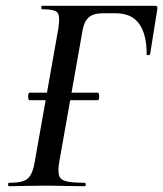

<svg xmlns="http://www.w3.org/2000/svg" viewBox="-20 -645 565 665"><path d="M82 -298Q79 -298 78 -304.5Q77 -311 78 -317.5Q79 -324 82 -324H319Q322 -324 323 -317.5Q324 -311 323 -304.5Q322 -298 319 -298ZM12 0Q8 0 8 -6Q8 -12 12 -12Q45 -12 61.5 -18Q78 -24 86.5 -39.5Q95 -55 100 -83L182 -546Q189 -590 179 -601.5Q169 -613 126 -613Q123 -613 123 -619Q123 -625 126 -625H517Q527 -625 525 -614L500 -458Q499 -454 493 -454Q487 -454 488 -458Q488 -526 462 -562.5Q436 -599 381 -599H336Q303 -599 287 -584.5Q271 -570 266 -540L185 -83Q180 -53 184.5 -37.5Q189 -22 209.5 -17Q230 -12 273 -12Q277 -12 277 -6Q277 0 273 0Q243 0 207.5 -1Q172 -2 127 -2Q95 -2 65 -1Q35 0 12 0Z"/></svg>

Font: Cormorant SemiBold
Style: Italic
Weight: 600
Italic angle: -10°
Designer: Christian Thalmann (Catharsis Fonts)
Foundry: Catharsis Fonts
Version: Version 4.000